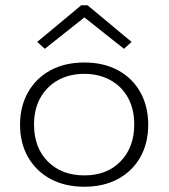

<svg xmlns="http://www.w3.org/2000/svg" viewBox="-20 -700 640 728"><path d="M300 8Q226 8 171.5 -21.5Q117 -51 86.5 -104Q56 -157 56 -227Q56 -297 86.5 -350.5Q117 -404 171.5 -433.5Q226 -463 300 -463Q373 -463 427.5 -433.5Q482 -404 512 -350.5Q542 -297 542 -227Q542 -157 512 -104Q482 -51 427.5 -21.5Q373 8 300 8ZM300 -35Q386 -35 437.5 -88.5Q489 -142 489 -228Q489 -287 465 -330Q441 -373 398 -396.5Q355 -420 300 -420Q243 -420 200 -396Q157 -372 133 -329Q109 -286 109 -228Q109 -140 161.5 -87.5Q214 -35 300 -35ZM150 -515 121 -541 288 -680H312L479 -541L450 -515L300 -634Z"/></svg>

Font: Inconsolata Expanded Light
Style: Regular
Weight: 300
Width: 7
Monospace: yes
Designer: Raph Levien, Cyreal, Brenton Simpson
Foundry: Raph Levien, Cyreal, Google
Version: Version 3.001; ttfautohint (v1.8.2.53-6de2)